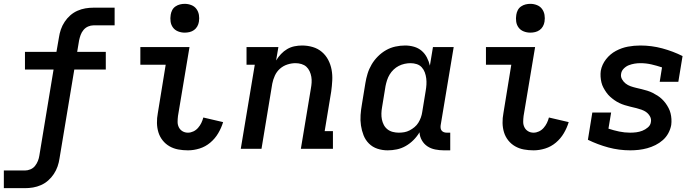

<svg xmlns="http://www.w3.org/2000/svg" viewBox="-21 -775 3641 1000"><path d="M-1 205V113H109Q123 113 137.5 107Q152 101 161.5 89Q171 77 176.5 63Q182 49 184 35L258 -413H109V-505H273L286 -580Q289 -601 296 -621.5Q303 -642 315.5 -661Q328 -680 345 -695Q362 -710 382.5 -719Q403 -728 424 -731.5Q445 -735 466 -735H576V-643H466Q452 -643 438 -637Q424 -631 414 -619Q404 -607 399 -593Q394 -579 391 -565L381 -505H530V-413H366L289 50Q286 71 279 91.5Q272 112 259.5 131Q247 150 230 165Q213 180 192.5 189Q172 198 151 201.5Q130 205 109 205Z M958 8Q932 8 907.5 3.5Q883 -1 862 -13Q841 -25 826 -44Q811 -63 804 -86Q797 -109 796.5 -134.5Q796 -160 801 -186L842 -438H710V-530H966L906 -171Q904 -155 904 -140Q904 -125 910.5 -112Q917 -99 929.5 -91.5Q942 -84 958 -84Q972 -84 986 -90.5Q1000 -97 1010.5 -109Q1021 -121 1027.5 -134.5Q1034 -148 1038 -163L1141 -139Q1132 -109 1115.5 -81Q1099 -53 1074 -32Q1049 -11 1018.5 -1.5Q988 8 958 8ZM941 -605Q923 -605 906.5 -611.5Q890 -618 880 -631.5Q870 -645 867.5 -662.5Q865 -680 868 -698Q870 -711 876 -722.5Q882 -734 893 -741.5Q904 -749 916.5 -752Q929 -755 941 -755Q959 -755 975.5 -748.5Q992 -742 1002 -728.5Q1012 -715 1015 -697.5Q1018 -680 1015 -662Q1013 -649 1006.5 -637.5Q1000 -626 989.5 -618.5Q979 -611 966.5 -608Q954 -605 941 -605Z M1233 0 1306 -438H1263V-530H1429L1417 -460Q1428 -478 1442.5 -493.5Q1457 -509 1475 -519.5Q1493 -530 1513 -534Q1533 -538 1552 -538Q1581 -538 1608 -530Q1635 -522 1655.5 -504.5Q1676 -487 1688.5 -463Q1701 -439 1706 -412Q1711 -385 1709.5 -356Q1708 -327 1704 -298L1670 -92H1713V0H1546L1598 -313Q1601 -329 1602 -344.5Q1603 -360 1600.5 -375Q1598 -390 1591.5 -404Q1585 -418 1574.5 -427.5Q1564 -437 1549 -441.5Q1534 -446 1518 -446Q1497 -446 1475.5 -439Q1454 -432 1437 -417Q1420 -402 1410.5 -381Q1401 -360 1397 -339L1341 0Z M1998 8Q1970 8 1944.5 -0.5Q1919 -9 1900.5 -27.5Q1882 -46 1872.5 -70.5Q1863 -95 1859 -121.5Q1855 -148 1857 -176Q1859 -204 1864 -232L1882 -342Q1886 -367 1893.5 -391.5Q1901 -416 1914.5 -439Q1928 -462 1947.5 -481.5Q1967 -501 1990 -514Q2013 -527 2038.5 -532.5Q2064 -538 2089 -538Q2113 -538 2135.5 -531.5Q2158 -525 2175 -510.5Q2192 -496 2202.5 -475.5Q2213 -455 2218 -433L2234 -530H2342L2274 -122Q2273 -114 2274 -107Q2275 -100 2279.5 -94.5Q2284 -89 2291 -86.5Q2298 -84 2306 -84H2324V8H2291Q2268 8 2245.5 3.5Q2223 -1 2205 -13Q2187 -25 2176 -44.5Q2165 -64 2164 -86Q2151 -64 2132.5 -45.5Q2114 -27 2092 -14.5Q2070 -2 2046 3Q2022 8 1998 8ZM2056 -84Q2071 -84 2085 -86.5Q2099 -89 2112.5 -96Q2126 -103 2138 -113Q2150 -123 2158 -136Q2166 -149 2171 -163Q2176 -177 2178 -191L2196 -301Q2199 -318 2200 -334.5Q2201 -351 2199 -367Q2197 -383 2191.5 -398Q2186 -413 2175.5 -424.5Q2165 -436 2149.5 -441Q2134 -446 2117 -446Q2102 -446 2086 -442.5Q2070 -439 2055.5 -431.5Q2041 -424 2029 -412.5Q2017 -401 2008.5 -387Q2000 -373 1995 -357.5Q1990 -342 1987 -327L1969 -217Q1966 -201 1965.5 -184.5Q1965 -168 1968 -153Q1971 -138 1978 -124.5Q1985 -111 1997 -101.5Q2009 -92 2024.5 -88Q2040 -84 2056 -84Q2056 -84 2056 -84Q2056 -84 2056 -84Z M2758 8Q2732 8 2707.5 3.5Q2683 -1 2662 -13Q2641 -25 2626 -44Q2611 -63 2604 -86Q2597 -109 2596.5 -134.5Q2596 -160 2601 -186L2642 -438H2510V-530H2766L2706 -171Q2704 -155 2704 -140Q2704 -125 2710.5 -112Q2717 -99 2729.5 -91.5Q2742 -84 2758 -84Q2772 -84 2786 -90.5Q2800 -97 2810.5 -109Q2821 -121 2827.5 -134.5Q2834 -148 2838 -163L2941 -139Q2932 -109 2915.5 -81Q2899 -53 2874 -32Q2849 -11 2818.5 -1.5Q2788 8 2758 8ZM2741 -605Q2723 -605 2706.5 -611.5Q2690 -618 2680 -631.5Q2670 -645 2667.5 -662.5Q2665 -680 2668 -698Q2670 -711 2676 -722.5Q2682 -734 2693 -741.5Q2704 -749 2716.5 -752Q2729 -755 2741 -755Q2759 -755 2775.5 -748.5Q2792 -742 2802 -728.5Q2812 -715 2815 -697.5Q2818 -680 2815 -662Q2813 -649 2806.5 -637.5Q2800 -626 2789.5 -618.5Q2779 -611 2766.5 -608Q2754 -605 2741 -605Z M3262 8Q3203 8 3147.5 -7Q3092 -22 3041 -47L3064 -189H3162L3148 -105Q3175 -96 3203.5 -90Q3232 -84 3261 -84Q3277 -84 3293 -86Q3309 -88 3324.5 -94Q3340 -100 3353.5 -111.5Q3367 -123 3369 -139Q3372 -155 3364.5 -168.5Q3357 -182 3345.5 -190.5Q3334 -199 3319.5 -204Q3305 -209 3290.5 -212.5Q3276 -216 3261.5 -219.5Q3247 -223 3232.5 -227.5Q3218 -232 3204.5 -238.5Q3191 -245 3179 -253.5Q3167 -262 3156.5 -271.5Q3146 -281 3137.5 -293Q3129 -305 3122 -318Q3115 -331 3111.5 -345.5Q3108 -360 3107 -375.5Q3106 -391 3108 -406Q3114 -439 3135.5 -466.5Q3157 -494 3187 -510Q3217 -526 3249 -532Q3281 -538 3314 -538Q3373 -538 3428.5 -523Q3484 -508 3534 -483L3512 -349H3415L3427 -424Q3400 -433 3372 -439.5Q3344 -446 3314 -446Q3299 -446 3284 -443.5Q3269 -441 3254.5 -435.5Q3240 -430 3228 -418Q3216 -406 3214 -391Q3211 -376 3218.5 -362.5Q3226 -349 3237.5 -340Q3249 -331 3263 -326Q3277 -321 3292 -317.5Q3307 -314 3321.5 -310.5Q3336 -307 3350.5 -302.5Q3365 -298 3378 -291.5Q3391 -285 3403.5 -277Q3416 -269 3426.5 -259Q3437 -249 3445.5 -237.5Q3454 -226 3461 -212.5Q3468 -199 3471.5 -185Q3475 -171 3476 -155.5Q3477 -140 3475 -124Q3471 -102 3460 -81.5Q3449 -61 3431.5 -45.5Q3414 -30 3393 -19.5Q3372 -9 3350 -3Q3328 3 3306 5.5Q3284 8 3262 8Z"/></svg>

Font: Iosevka Curly Slab SmBdEx
Style: Italic
Weight: 600
Width: 7
Italic angle: -9°
Monospace: yes
Designer: Belleve Invis
Foundry: Belleve Invis
Version: Version 11.1.0; ttfautohint (v1.8.3)